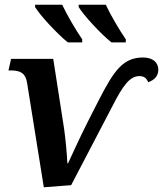

<svg xmlns="http://www.w3.org/2000/svg" viewBox="-20 -786 692 815"><path d="M453 -606H514V-619C486 -660 450 -721 429 -766H314V-756C335 -721 408 -642 453 -606ZM268 -606H329V-619C301 -660 265 -721 244 -766H129V-756C150 -721 223 -642 268 -606ZM95 -434 166 9 282 0 458 -337C502 -423 531 -463 572 -463C592 -463 603 -453 609 -437C635 -446 652 -463 652 -490C652 -519 631 -542 587 -542C501 -542 463 -483 403 -368L354 -272C314 -193 280 -116 269 -93H266C264 -136 258 -197 252 -240L206 -536H27L16 -487H27C69 -487 89 -473 95 -434Z"/></svg>

Font: Noto Serif SemiBold
Style: Italic
Weight: 600
Italic angle: -12°
Designer: Monotype Design Team
Foundry: Monotype Imaging Inc.
Version: Version 2.014